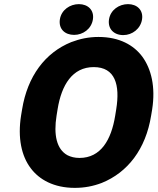

<svg xmlns="http://www.w3.org/2000/svg" viewBox="-20 -900 763 930"><path d="M82 -340C65 -232 84 -144 129 -85C170 -30 241 10 342 10C389 10 431 2 473 -14C599 -65 686 -178 712 -340L717 -370C734 -479 713 -566 669 -626C628 -681 559 -721 457 -721C410 -721 367 -712 325 -696C199 -645 113 -531 87 -370ZM270 -806C263 -759 295 -731 339 -731C382 -731 423 -760 430 -806C437 -851 406 -880 362 -880C319 -880 277 -852 270 -806ZM254 -340 259 -371C278 -489 331 -575 434 -575C538 -575 562 -489 543 -371L538 -340C519 -222 468 -135 365 -135C342 -135 323 -140 307 -148C254 -177 239 -247 254 -340ZM508 -806C501 -760 532 -730 577 -730C621 -730 661 -761 668 -806C675 -851 644 -880 600 -880C557 -880 515 -852 508 -806Z"/></svg>

Font: Asimov Pro
Style: UltObl
Weight: 900
Designer: Google
Version: Version 2.000980; 2014